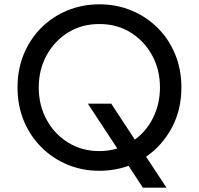

<svg xmlns="http://www.w3.org/2000/svg" viewBox="-20 -777 918 887"><path d="M439 12Q510 12 574 -11L640 90H749L655 -53Q729 -104 773.5 -186.5Q818 -269 818 -373Q818 -456 789 -526.5Q760 -597 708 -648.5Q656 -700 587.5 -728.5Q519 -757 439 -757Q360 -757 291 -728.5Q222 -700 170.5 -648.5Q119 -597 90 -527Q61 -457 61 -373Q61 -289 90 -219Q119 -149 171 -97Q223 -45 291.5 -16.5Q360 12 439 12ZM439 -79Q358 -79 294.5 -118.5Q231 -158 195 -224.5Q159 -291 159 -373Q159 -455 195 -521Q231 -587 294 -626.5Q357 -666 439 -666Q521 -666 584 -626.5Q647 -587 683 -521Q719 -455 719 -373Q719 -298 688 -234.5Q657 -171 603 -132L494 -298H386L522 -91Q482 -79 439 -79Z"/></svg>

Font: Plus Jakarta Sans Medium
Style: Regular
Weight: 500
Designer: Gumpita Rahayu
Foundry: Tokotype
Version: Version 2.004; ttfautohint (v1.8.3)